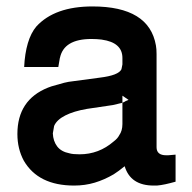

<svg xmlns="http://www.w3.org/2000/svg" viewBox="-20 -554 596 596"><path d="M525 -74V10Q507 15 493 18Q479 21 467 22H457Q385 22 367 -38Q357 -30 349 -24Q341 -18 333 -13Q304 4 274 13Q244 22 210 22Q99 22 54 -55Q34 -92 34 -138Q34 -244 129 -282L140 -286L179 -297L193 -300L290 -313Q348 -320 357 -339L360 -354V-374Q360 -422 296 -431H297Q289 -432 280.5 -432.5Q272 -433 264 -433Q178 -433 166 -374V-375L161 -346H55Q57 -388 66.5 -420Q76 -452 93 -472Q150 -534 267 -534Q443 -534 464 -413Q465 -407 465.5 -401Q466 -395 466 -386V-97Q466 -72 496 -72H502ZM369 -240 379 -244 360 -257V-235Q362 -236 364.5 -237Q367 -238 370 -240ZM360 -235Q352 -233 345.5 -231.5Q339 -230 331 -228L250 -216Q209 -209 182.5 -195.5Q156 -182 148 -163L144 -140Q145 -116 157.5 -99.5Q170 -83 196 -78Q206 -75 227 -75Q287 -75 333 -115Q345 -124 350 -134Q360 -148 360 -169Z"/></svg>

Font: Ekushey Amar Bangla
Style: Bold
Weight: 700
Designer: Al Mamun Sumon
Foundry: Al Mamun Sumon
Version: Version 1.0